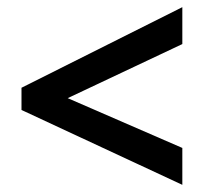

<svg xmlns="http://www.w3.org/2000/svg" viewBox="-20 -628 570 536"><path d="M489 -112V-215L169 -354L489 -505V-608L40 -383V-321Z"/></svg>

Font: Noto Sans Ethiopic SemiCondensed SemiBold
Style: Regular
Weight: 600
Width: 4
Designer: Monotype Design Team
Foundry: Monotype Imaging Inc.
Version: Version 2.102